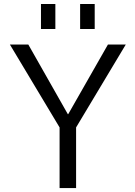

<svg xmlns="http://www.w3.org/2000/svg" viewBox="-20 -957 689 977"><path d="M124 -730.5 325.2 -376H327.1L529.3 -730.5H620.1L367.2 -308.6V0H283.2V-308.6L30.3 -730.5ZM387.7 -809.6V-936.5H461.9V-809.6ZM188.5 -809.6V-936.5H261.7V-809.6Z"/></svg>

Font: Gen Shin Gothic Normal
Style: Regular
Weight: 300
Designer: [Source Han Sans]
Ryoko NISHIZUKA  (kana & ideographs); Paul D. Hunt (Latin, Greek & Cyrillic); Wenlong ZHANG  (bopomofo
Version: Version 1.002.20150607